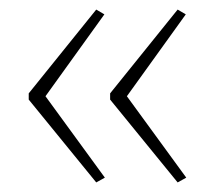

<svg xmlns="http://www.w3.org/2000/svg" viewBox="-20 -479 448 401"><path d="M40 -284V-271L181 -98L199 -108L75 -278L198 -449L181 -459ZM210 -284V-271L351 -98L369 -108L245 -278L368 -449L351 -459Z"/></svg>

Font: Noto Sans Ethiopic ExtraCondensed Thin
Style: Regular
Weight: 100
Width: 2
Designer: Monotype Design Team
Foundry: Monotype Imaging Inc.
Version: Version 2.102